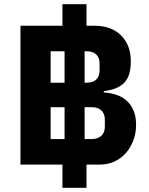

<svg xmlns="http://www.w3.org/2000/svg" viewBox="-20 -800 705 910"><path d="M390 90H276V-20H77V-678H276V-780H390V-678H427Q508 -678 554 -632Q600 -586 600 -509Q600 -440 569 -408Q538 -376 472 -368V-362Q504 -360 532 -350.5Q560 -341 580.5 -322.5Q601 -304 613 -276Q625 -248 625 -208Q625 -169 612 -134.5Q599 -100 576.5 -74.5Q554 -49 522.5 -34.5Q491 -20 455 -20H390ZM286 -408V-557H220V-408ZM381 -408H391Q420 -408 436 -423Q452 -438 452 -467V-498Q452 -527 436 -542Q420 -557 391 -557H381ZM286 -141V-292H220V-141ZM381 -141H415Q444 -141 460.5 -156.5Q477 -172 477 -201V-232Q477 -261 460.5 -276.5Q444 -292 415 -292H381Z"/></svg>

Font: IBM Plex Arabic
Style: Bold
Weight: 700
Designer: Mike Abbink, Paul van der Laan, Pieter van Rosmalen, Wael Morcos, Khajak Apelian
Foundry: Bold Monday
Version: Version 1.0